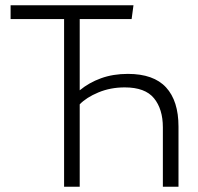

<svg xmlns="http://www.w3.org/2000/svg" viewBox="-20 -705 749 725"><path d="M222 0V-633H20V-685H484L477 -633H281V-364Q316 -393 361.5 -409.5Q407 -426 463 -426Q560 -426 607 -375Q654 -324 654 -227V0H595V-224Q595 -293 561.5 -334Q528 -375 451 -375Q397 -375 351.5 -356Q306 -337 281 -311V0Z"/></svg>

Font: Jldddboxgfspflltxgxzjzlszac
Style: Regular
Weight: 300
Designer: Carrois Corporate & Edenspiekermann
Foundry: Carrois Corporate GbR & Edenspiekermann AG
Version: Version 2.001